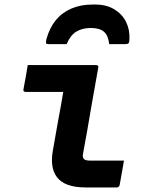

<svg xmlns="http://www.w3.org/2000/svg" viewBox="-20 -824 640 844"><path d="M102 -538Q153 -538 203 -538Q253 -538 302.5 -538Q352 -538 403 -538Q406 -538 408 -537Q410 -536 411.5 -533.5Q413 -531 412 -527Q404 -481 395.5 -434.5Q387 -388 379 -341Q371 -294 363 -247.5Q355 -201 346 -154Q344 -144 344 -137Q344 -130 349 -125Q353 -121 360 -119.5Q367 -118 377 -118Q407 -118 442 -118Q477 -118 505 -118H525Q520 -91 515.5 -64Q511 -37 506 -11Q505 -6 501.5 -3Q498 0 493 0Q484 0 462 0Q440 0 412 0Q384 0 358 0Q310 0 278.5 -11.5Q247 -23 230.5 -45Q214 -67 210 -96Q206 -125 212 -160Q218 -193 223.5 -225.5Q229 -258 235 -290.5Q241 -323 247 -355.5Q253 -388 258 -420H236Q211 -420 187.5 -420Q164 -420 140.5 -420Q117 -420 92 -420Q87 -420 84.5 -423Q82 -426 83 -431Q88 -458 93 -485Q98 -512 102 -538ZM379 -701Q342 -701 315.5 -685Q289 -669 273 -630Q254 -630 233.5 -630Q213 -630 194 -630Q184 -630 182.5 -634Q181 -638 184 -652Q198 -702 225.5 -735.5Q253 -769 294 -786.5Q335 -804 386 -804H400Q448 -804 482.5 -783Q517 -762 534 -728Q551 -694 549 -652Q549 -638 545 -634Q541 -630 531 -630Q512 -630 495.5 -630Q479 -630 460 -630Q456 -668 437 -684.5Q418 -701 379 -701Z"/></svg>

Font: RecMonoLinear Nerd Font Mono
Style: Bold Italic
Weight: 700
Italic angle: -10°
Monospace: yes
Version: Version 1.085; ttfautohint (v1.8.4.7-5d5b);Nerd Fonts 3.2.1